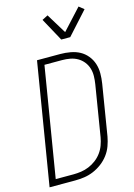

<svg xmlns="http://www.w3.org/2000/svg" viewBox="-142 -1048 784 1120"><g transform="rotate(-15 250.0 -487.5)"><path d="M13 0 134 -735H275Q305 -735 335.5 -729.5Q366 -724 391 -710.5Q416 -697 434.5 -674.5Q453 -652 462 -624.5Q471 -597 471 -566.5Q471 -536 466 -505L416 -199Q411 -171 401 -143.5Q391 -116 373 -92Q355 -68 330.5 -49.5Q306 -31 278.5 -19.5Q251 -8 223 -4Q195 0 167 0ZM167 -37Q190 -37 214 -40.5Q238 -44 261 -53.5Q284 -63 304.5 -78.5Q325 -94 340 -114.5Q355 -135 363.5 -158.5Q372 -182 376 -205L426 -511Q430 -536 430.5 -560.5Q431 -585 424 -607.5Q417 -630 402.5 -648Q388 -666 368 -677.5Q348 -689 324 -693.5Q300 -698 275 -698H169L60 -37ZM302 -815 226 -954 261 -972 335 -851 449 -975 479 -951 356 -815Z"/></g></svg>

Font: Iosevka SS18 Extralight
Style: Italic
Weight: 200
Italic angle: -9°
Monospace: yes
Designer: Belleve Invis
Foundry: Belleve Invis
Version: Version 25.1.1; ttfautohint (v1.8.4)